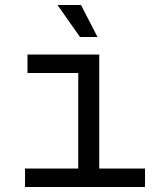

<svg xmlns="http://www.w3.org/2000/svg" viewBox="-20 -748 640 768"><path d="M80 0V-74H293V-456H90V-530H377V-74H560V0ZM300 -600 210 -728H304L370 -600Z"/></svg>

Font: Geist Mono
Style: Regular
Weight: 400
Monospace: yes
Designer: Basement.studio, Andrés Briganti, Mateo Zaragoza
Foundry: Basement.studio, Vercel, Andrés Briganti, Guido Ferreyra, Mateo Zaragoza
Version: Version 1.500; ttfautohint (v1.8.4.7-5d5b)